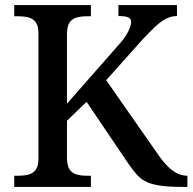

<svg xmlns="http://www.w3.org/2000/svg" viewBox="-20 -734 756 754"><path d="M36 0V-44H55Q75 -44 92 -48.5Q109 -53 120 -67Q131 -81 131 -110V-603Q131 -633 120 -647Q109 -661 92 -665.5Q75 -670 55 -670H36V-714H337V-670H319Q298 -670 280.5 -665Q263 -660 253 -645.5Q243 -631 243 -599V-327L440 -551Q462 -575 473.5 -593Q485 -611 490 -624.5Q495 -638 495 -648Q495 -661 483 -666Q471 -671 445 -671V-714H675V-671Q652 -671 630.5 -659.5Q609 -648 587 -627Q565 -606 539 -578L397 -419L603 -124Q622 -97 640 -79.5Q658 -62 676.5 -53Q695 -44 714 -44H716V0H697Q646 0 612.5 -4.5Q579 -9 557 -19Q535 -29 519 -46.5Q503 -64 485 -90L320 -334L243 -260V-115Q243 -84 253 -69Q263 -54 280.5 -49Q298 -44 319 -44H337V0Z"/></svg>

Font: ET Text
Style: Regular
Weight: 470
Designer: Monotype Design Team
Foundry: Monotype Imaging Inc.
Version: Version 2.009